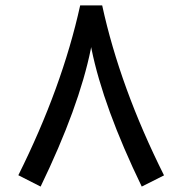

<svg xmlns="http://www.w3.org/2000/svg" viewBox="-20 -687 675 711"><path d="M316.4 -505.9Q272.5 -289.6 130.4 3.9L47.9 -38.1Q210 -363.3 276.9 -667H358.4Q424.3 -363.8 587.4 -37.6L504.9 3.9Q362.8 -290 318.8 -505.9L317.4 -512.7Z"/></svg>

Font: Dirooz
Style: Regular
Weight: 400
Foundry: DejaVu fonts team - Redesigned by Saber Rastikerdar
Version: Version 0.2.1